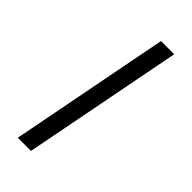

<svg xmlns="http://www.w3.org/2000/svg" viewBox="-173 -533 566 566"><g transform="rotate(45 110.0 -250.0)"><path d="M34 0H89L186 -500H131Z"/></g></svg>

Font: Uncut Sans Light Italic
Style: Regular
Weight: 300
Italic angle: -11°
Designer: Kasper Nordkvist
Foundry: UNCUT.wtf
Version: Version 1.304;Glyphs 3.2 (3246)